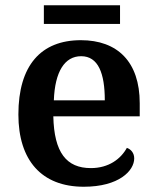

<svg xmlns="http://www.w3.org/2000/svg" viewBox="-20 -701 598 731"><path d="M147 -610H437V-681H147ZM299 10C433 10 491 -51 491 -98C491 -119 478 -133 463 -138C440 -96 394 -61 326 -61C233 -61 186 -120 183 -258H512V-308C512 -466 427 -548 288 -548C136 -548 50 -452 50 -265C50 -91 138 10 299 10ZM379 -319H185C189 -428 226 -487 289 -487C354 -487 379 -422 379 -319Z"/></svg>

Font: Noto Serif Georgian SemiBold
Style: Regular
Weight: 600
Designer: Monotype Design Team, Akaki Razmadze
Foundry: Google LLC
Version: Version 2.003